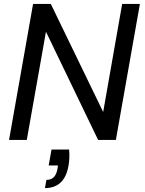

<svg xmlns="http://www.w3.org/2000/svg" viewBox="-20 -718 743 985"><path d="M244.3 49.2H334.6Q336.6 72 335.7 92.6Q334.8 113.2 331.6 131.5Q324.8 171.1 308.5 196.9Q292.3 222.7 267.6 234.8Q242.9 247 210.5 247L218.3 204.8Q243.1 204.8 256.6 190.3Q270.1 175.8 274.8 148.6L277.4 131H229.7ZM606.7 -697.7H697.7L574.4 0H483.4L215.8 -555.2L117.4 0H26.4L149.7 -697.7H240.7L509.3 -143.5Z"/></svg>

Font: Poppins Variable
Style: Italic
Weight: 100
Italic angle: -10°
Designer: Jonny Pinhorn
Foundry: Indian Type Foundry
Version: Version 6.000